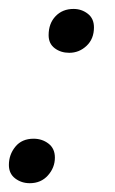

<svg xmlns="http://www.w3.org/2000/svg" viewBox="-21 -400 258 432"><path d="M134.8 -281.2Q115.7 -281.2 102.1 -291.5Q88.4 -301.8 88.4 -320.8Q88.4 -347.2 104 -363.5Q119.6 -379.9 144.5 -379.9Q162.6 -379.9 176.5 -369.1Q190.4 -358.4 190.4 -338.4Q190.4 -312.5 173.8 -296.9Q157.2 -281.2 134.8 -281.2ZM45.9 12.2Q27.3 12.2 13.2 1.5Q-1 -9.3 -1 -28.8Q-1 -52.2 13.7 -70.1Q28.3 -87.9 54.7 -87.9Q73.7 -87.9 88.1 -76.9Q102.5 -65.9 102.5 -45.4Q102.5 -22.9 86.9 -5.4Q71.3 12.2 45.9 12.2Z"/></svg>

Font: Elstob ExtraLight
Style: Italic
Weight: 200
Italic angle: -20°
Designer: Peter S. Baker
Version: Version 1.015